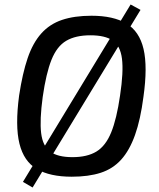

<svg xmlns="http://www.w3.org/2000/svg" viewBox="-20 -773 709 854"><path d="M561 -753 605 -729 125 61 82 36ZM387 -703Q484 -703 542 -668.5Q600 -634 618.5 -555Q637 -476 618 -342Q605 -241 580.5 -172.5Q556 -104 519 -63Q482 -22 428 -4.5Q374 13 299 13Q202 13 144 -21Q86 -55 66.5 -134Q47 -213 65 -348Q80 -447 103 -514.5Q126 -582 163.5 -624Q201 -666 256 -684.5Q311 -703 387 -703ZM382 -616Q316 -616 274.5 -591.5Q233 -567 209 -507Q185 -447 170 -342Q156 -239 163 -181Q170 -123 203.5 -98.5Q237 -74 302 -74Q368 -74 409 -99Q450 -124 474.5 -184Q499 -244 514 -348Q530 -454 522.5 -512Q515 -570 481 -593Q447 -616 382 -616Z"/></svg>

Font: Exo 2 Medium
Style: Italic
Weight: 500
Italic angle: -8°
Designer: Natanael Gama
Foundry: Natanael Gama
Version: Version 2.010